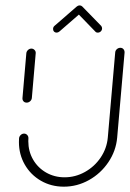

<svg xmlns="http://www.w3.org/2000/svg" viewBox="-20 -701 488 721"><path d="M80 -315.6Q72.6 -315.6 68.1 -320.7Q63.7 -325.9 64.4 -333L78.9 -501.1Q79.6 -508.1 85.2 -513.3Q90.7 -518.5 97.8 -518.5Q104.8 -518.5 109.8 -513.3Q114.8 -508.1 114.1 -501.1L99.6 -333Q98.9 -325.9 93.1 -320.7Q87.4 -315.6 80 -315.6ZM431.9 -521.5Q439.3 -521.5 443.7 -516.3Q448.1 -511.1 447.8 -503.7L420 -184.4Q415.6 -134.4 387 -92Q358.5 -49.6 314.1 -24.8Q269.6 0 219.6 0Q172.2 0 133.7 -22.2Q95.2 -44.4 73.1 -82.8Q51.1 -121.1 51.1 -167.4Q51.1 -176.7 51.5 -181.1Q51.9 -188.1 57.4 -193.7Q63 -199.3 70.4 -199.3Q77.4 -199.3 82.2 -194.1Q87 -188.9 86.7 -181.9Q86.3 -178.1 86.3 -170.7Q86.3 -133 104.1 -102Q121.9 -71.1 153.1 -53.1Q184.4 -35.2 222.6 -35.2Q263 -35.2 298.9 -55.2Q334.8 -75.2 358 -109.4Q381.1 -143.7 384.8 -184.4L412.6 -503.7Q413 -511.1 418.7 -516.3Q424.4 -521.5 431.9 -521.5ZM278.9 -680.7Q284.8 -680.7 288.5 -677Q292.2 -673.3 292.2 -667.8Q292.2 -664.4 290.7 -661.1Q289.3 -657.8 287 -655.6L203 -582.6Q198.1 -578.5 192.6 -578.5Q186.7 -578.5 183 -582.2Q179.3 -585.9 179.3 -591.9Q179.3 -599.3 184.4 -603.7L268.5 -676.7Q273.3 -680.7 278.9 -680.7ZM289.3 -676.3 360 -603.7Q363.3 -599.6 363.3 -594.4Q363.3 -587.8 358.5 -583.1Q353.7 -578.5 347 -578.5Q341.1 -578.5 337.8 -582.6L267.4 -655.2Z"/></svg>

Font: 26F Galaxy Sans Light
Style: Italic
Weight: 300
Italic angle: -5°
Designer: C₂₉H₂₅N₃O₅
Version: Version 1.200